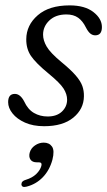

<svg xmlns="http://www.w3.org/2000/svg" viewBox="-20 -472 409 731"><path d="M161.5 -28.5Q196 -28.5 215.8 -47.2Q235.5 -66 235.5 -92.5Q235.5 -113.5 222 -134.8Q208.5 -156 166 -191Q116 -232 97.8 -259.2Q79.5 -286.5 80 -323Q80.5 -376.5 123.8 -414Q167 -451.5 245 -451.5Q303 -451.5 335.5 -426.2Q368 -401 368 -369Q368 -337.5 342.5 -337.5Q332.5 -337.5 324 -344.2Q315.5 -351 307 -367.5Q295 -392 277.5 -404.5Q260 -417 233 -417Q192 -417 168 -394.2Q144 -371.5 144 -340Q144 -318 157.8 -294.5Q171.5 -271 213.5 -236Q249.5 -206.5 268.2 -184.8Q287 -163 293.5 -144.5Q300 -126 299.5 -105.5Q299 -57 259.2 -24.2Q219.5 8.5 148 8.5Q106 8.5 75.2 -5.2Q44.5 -19 27.8 -40Q11 -61 11 -83Q11 -114.5 36.5 -114.5Q57 -114.5 72 -86Q86 -55.5 109.2 -42Q132.5 -28.5 161.5 -28.5ZM120 146Q103 146 96 135.5Q89 125 93 109.5Q97.5 92.5 113 81.8Q128.5 71 146.5 71Q167.5 71 178 86Q188.5 101 179.5 136.5Q168.5 176.5 142.8 203Q117 229.5 81.5 238.5Q63 243.5 61.5 230Q61.5 217 78.5 212.5Q103 205 118 190.5Q133 176 137.5 159.5Q141 146 128 146Z"/></svg>

Font: Fraunces 72pt SuperSoft Light
Style: Italic
Weight: 300
Italic angle: -16°
Version: Version 1.000;[b76b70a41]